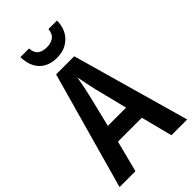

<svg xmlns="http://www.w3.org/2000/svg" viewBox="-277 -1016 1102 1102"><g transform="rotate(-45 274.5 -465.0)"><path d="M421 0 372 -191H178L129 0H0L200 -715H347L549 0ZM299 -496Q293 -524 285.5 -558Q278 -592 274 -617Q270 -591 263 -557.5Q256 -524 250 -497L201 -296H349ZM422 -930Q421 -860 379 -819Q337 -778 272 -778Q205 -778 166 -817Q127 -856 125 -930H195Q198 -892 218.5 -877Q239 -862 273 -862Q305 -862 327 -877Q349 -892 353 -930Z"/></g></svg>

Font: Noto Sans Condensed SemiBold
Style: Regular
Weight: 600
Width: 3
Designer: Monotype Design Team
Foundry: Monotype Imaging Inc.
Version: Version 2.013; ttfautohint (v1.8.4.7-5d5b)